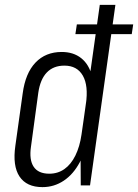

<svg xmlns="http://www.w3.org/2000/svg" viewBox="-20 -760 566 787"><path d="M154 7Q89 7 60 -36.5Q31 -80 43 -163L73 -377Q84 -460 125.5 -503.5Q167 -547 233 -547Q281 -547 313 -521.5Q345 -496 357 -448Q369 -400 359 -332L342 -210Q333 -144 307 -95Q281 -46 241.5 -19.5Q202 7 154 7ZM182 -48Q217 -48 244 -67Q271 -86 289 -122.5Q307 -159 314 -208L332 -333Q343 -409 319.5 -450Q296 -491 244 -491Q199 -491 172 -463Q145 -435 137 -380L107 -159Q99 -105 118 -76.5Q137 -48 182 -48ZM310 -178 389 -740H453L349 0H311ZM526 -660 520 -620H289L295 -660Z"/></svg>

Font: Pathway Extreme Condensed ExtraLight
Style: Italic
Weight: 250
Width: 3
Italic angle: -8°
Version: Version 1.001;gftools[0.9.26]